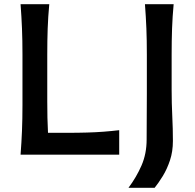

<svg xmlns="http://www.w3.org/2000/svg" viewBox="-20 -733 922 910"><path d="M77.5 0Q82 -58.5 84.2 -113.2Q86.5 -168 86.5 -234.5V-474.5Q86.5 -542.5 84.2 -598Q82 -653.5 77.5 -713H213.5Q208 -653.5 206 -597.8Q204 -542 204 -474.5V-253Q204 -211 204.8 -174.8Q205.5 -138.5 207.5 -103.5H295.5Q350.5 -103.5 392.8 -104.8Q435 -106 471 -108.8Q507 -111.5 545 -116V0ZM589 157Q626.5 107 650.8 51.2Q675 -4.5 675 -72L676 -289.5V-474.5Q676 -542.5 673.8 -598Q671.5 -653.5 667 -713H803Q797.5 -653.5 795.5 -598Q793.5 -542.5 793.5 -474.5V-308Q793.5 -243.5 796.5 -182.8Q799.5 -122 799.5 -65Q799.5 -14.5 785.5 27.2Q771.5 69 751.5 101.5Q731.5 134 713 157Z"/></svg>

Font: Commissioner Flair Medium
Style: Regular
Weight: 500
Designer: Kostas Bartsokas
Foundry: Kostas Bartsokas
Version: Version 1.000; ttfautohint (v1.8.3)